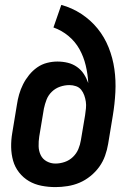

<svg xmlns="http://www.w3.org/2000/svg" viewBox="-20 -755 540 783"><path d="M206 8Q177 8 149 2.5Q121 -3 98 -16.5Q75 -30 58 -51.5Q41 -73 33.5 -99.5Q26 -126 25.5 -155Q25 -184 30 -213L49 -328Q52 -349 58 -370Q64 -391 74 -411Q84 -431 98.5 -449Q113 -467 131.5 -480Q150 -493 171.5 -498.5Q193 -504 214 -504Q236 -504 256.5 -499Q277 -494 294 -482Q311 -470 322 -453Q333 -436 340 -416Q338 -453 329.5 -488.5Q321 -524 304 -554.5Q287 -585 259.5 -608Q232 -631 198 -643L230 -735Q274 -723 312 -698Q350 -673 378 -638.5Q406 -604 423 -561.5Q440 -519 446.5 -473Q453 -427 450.5 -379Q448 -331 440 -283L421 -168Q417 -144 408.5 -120Q400 -96 385 -75Q370 -54 349 -37Q328 -20 304.5 -10Q281 0 255.5 4Q230 8 206 8ZM206 -88Q225 -88 244 -94.5Q263 -101 277.5 -115Q292 -129 299.5 -147Q307 -165 310 -184L327 -285Q329 -299 330.5 -313Q332 -327 330 -340.5Q328 -354 323.5 -366.5Q319 -379 311 -389Q303 -399 290 -403.5Q277 -408 263 -408Q244 -408 225 -401.5Q206 -395 191.5 -381Q177 -367 170 -349Q163 -331 159 -312L140 -198Q137 -178 137.5 -158.5Q138 -139 146 -122.5Q154 -106 170.5 -97Q187 -88 206 -88Z"/></svg>

Font: Iosevka Term Curly
Style: Bold Italic
Weight: 700
Italic angle: -9°
Designer: Belleve Invis
Foundry: Belleve Invis
Version: Version 32.3.0